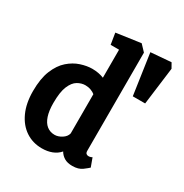

<svg xmlns="http://www.w3.org/2000/svg" viewBox="-171 -871 967 1009"><g transform="rotate(30 313.0 -366.5)"><path d="M499 -472 463 -719 586 -729 603 -699 574 -472ZM221 4Q166 4 123 -24.5Q80 -53 55.5 -106.5Q31 -160 31 -234Q31 -310 51.5 -360Q72 -410 104.5 -438.5Q137 -467 174 -479Q211 -491 243 -491Q264 -491 281.5 -487.5Q299 -484 314 -478V-648H263L252 -716L400 -737L435 -700V-105Q435 -92 441 -87.5Q447 -83 454 -83Q462 -83 468.5 -85.5Q475 -88 476 -89L495 -37Q488 -30 465.5 -13Q443 4 406 4Q376 4 357 -7.5Q338 -19 327 -38Q309 -17 282 -6.5Q255 4 221 4ZM244 -91Q265 -91 287 -105Q309 -119 314 -140V-378Q305 -386 289 -392Q273 -398 255 -398Q231 -398 208 -384.5Q185 -371 170 -335.5Q155 -300 155 -233Q155 -186 165.5 -154.5Q176 -123 196 -107Q216 -91 244 -91Z"/></g></svg>

Font: Kreon Light
Style: Regular
Weight: 300
Designer: Julia Petretta
Foundry: Julia Petretta and Eli Heuer
Version: Version 2.002